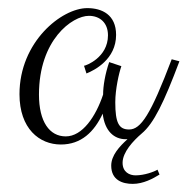

<svg xmlns="http://www.w3.org/2000/svg" viewBox="-20 -385 462 473"><path d="M368 33C360 38 336 47 314 47C299 47 282 39 282 16C282 -10 308 -38 329 -56C359 -81 384 -133 422 -234L403 -239C351 -102 327 -66 298 -66C273 -66 264 -82 264 -133C264 -165 273 -205 279 -222L249 -232C239 -203 234 -173 234 -152C216 -98 183 -49 142 -49C102 -49 76 -85 76 -152C76 -287 158 -346 199 -346C226 -346 246 -329 246 -298C246 -243 191 -223 187 -223L193 -204C213 -212 266 -239 266 -299C266 -349 231 -365 195 -365C132 -365 28 -282 28 -153C28 -68 77 -29 130 -29C180 -29 212 -60 233 -105C238 -62 261 -42 290 -42H294C274 -24 254 -2 254 23C254 59 282 68 307 68C333 68 357 55 373 45Z"/></svg>

Font: Clicker Script
Style: Regular
Weight: 400
Designer: Astigmatic (AOETI)
Foundry: Astigmatic (AOETI)
Version: Version 1.000